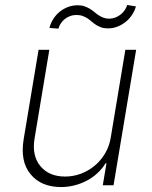

<svg xmlns="http://www.w3.org/2000/svg" viewBox="-20 -746 612 773"><path d="M75.3 -185.7 135.3 -545.5H178.6L119 -187.5Q108 -119.3 142.4 -77.4Q177.2 -35.2 242.5 -35.2Q274.1 -35.2 304.7 -46.3Q335.2 -57.5 360.3 -78.1Q385.3 -98.7 402.9 -128Q420.5 -157.3 426.1 -193.5L484.7 -545.5H528.1L437.1 0H393.8L408.7 -88.4H404.8Q391 -65.7 371.1 -47.8Q351.2 -29.8 327.8 -17.8Q304.3 -5.7 278.2 0.7Q252.1 7.1 225.9 7.1Q145.6 7.1 103 -44.7Q60.4 -96.2 75.3 -185.7ZM179 -633.5Q183.9 -653.1 194.6 -669.7Q205.3 -686.4 220.3 -698.7Q235.4 -710.9 253.9 -717.9Q272.4 -724.8 292.6 -724.8Q308.2 -724.8 320 -720.7Q331.7 -716.6 341.4 -710.8Q351.2 -704.9 359.6 -697.8Q367.9 -690.7 376.8 -684.8Q385.7 -679 396 -674.9Q406.2 -670.8 419.4 -670.8Q431.8 -670.8 443.4 -675.1Q454.9 -679.3 464.7 -686.8Q474.4 -694.2 481.5 -704.2Q488.6 -714.1 492.2 -725.9L527.3 -720.2Q522 -701.7 511.2 -685.5Q500.4 -669.4 485.4 -657.5Q470.5 -645.6 452.6 -638.7Q434.7 -631.7 414.8 -631.7Q399.1 -631.7 387.6 -635.8Q376.1 -639.9 366.8 -645.8Q357.6 -651.6 349.6 -658.7Q341.6 -665.8 332.7 -671.7Q323.9 -677.6 313 -681.6Q302.2 -685.7 287.3 -685.7Q274.5 -685.7 263 -681.6Q251.4 -677.6 241.8 -670.1Q232.2 -662.6 225.3 -652.5Q218.4 -642.4 215.2 -630.7Z"/></svg>

Font: Inter P Extra Light
Style: Italic
Weight: 200
Italic angle: 9.39999°
Designer: Rasmus Andersson
Foundry: rsms
Version: Version 3.018;git-588b23468